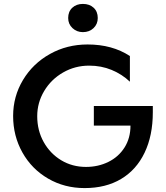

<svg xmlns="http://www.w3.org/2000/svg" viewBox="-20 -944 847 980"><path d="M419 -92Q349 -92 292.5 -126Q236 -160 203 -219Q170 -278 170 -351Q170 -420 205.5 -479.5Q241 -539 302 -574Q363 -609 435 -609Q497 -609 550 -587Q603 -565 643 -527V-658Q553 -717 427 -717Q322 -717 235 -668.5Q148 -620 97.5 -536Q47 -452 47 -352Q47 -250 94.5 -165.5Q142 -81 225.5 -32.5Q309 16 412 16Q520 16 598 -30.5Q676 -77 718 -164.5Q760 -252 760 -371V-403H459V-303H646Q646 -239 615.5 -191Q585 -143 533 -117.5Q481 -92 419 -92ZM328 -852Q328 -821 350 -800.5Q372 -780 403 -780Q436 -780 457.5 -800.5Q479 -821 479 -852Q479 -885 458 -904.5Q437 -924 403 -924Q370 -924 349 -904.5Q328 -885 328 -852Z"/></svg>

Font: Geom Medium
Style: Bold
Weight: 500
Version: Version 1.102